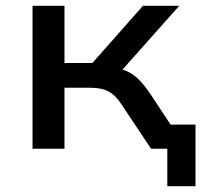

<svg xmlns="http://www.w3.org/2000/svg" viewBox="-20 -512 696 661"><path d="M556 129V0H514V-83H653V129ZM92 0V-492H202V-295H298L472 -492H597L380 -248L361 -280Q392 -277 415 -267.5Q438 -258 458 -238Q478 -218 500 -185L622 0H500L400 -150Q385 -173 370 -186Q355 -199 335.5 -204.5Q316 -210 285 -210H202V0Z"/></svg>

Font: Nunito Sans 10pt SemiExpanded SemiBold
Style: Regular
Weight: 600
Width: 6
Designer: Vernon Adams
Foundry: Vernon Adams
Version: Version 3.101;gftools[0.9.27]